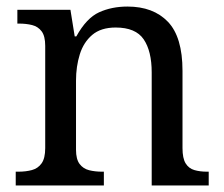

<svg xmlns="http://www.w3.org/2000/svg" viewBox="-20 -566 685 586"><path d="M28 0V-42H36Q59 -42 77.5 -47Q96 -52 107 -67.5Q118 -83 118 -114V-426Q118 -456 107 -470.5Q96 -485 78 -489.5Q60 -494 38 -494H33V-536H195L208 -455H213Q244 -511 282.5 -528.5Q321 -546 369 -546Q448 -546 492.5 -499.5Q537 -453 537 -350V-114Q537 -83 546.5 -67.5Q556 -52 573 -47Q590 -42 612 -42H617V0H443V-345Q443 -410 418.5 -446Q394 -482 333 -482Q288 -482 261.5 -459.5Q235 -437 223.5 -400Q212 -363 212 -320V-109Q212 -80 223 -65.5Q234 -51 252 -46.5Q270 -42 292 -42H297V0Z"/></svg>

Font: Noto Rashi Hebrew
Style: Regular
Weight: 400
Version: Version 1.006